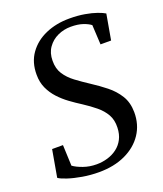

<svg xmlns="http://www.w3.org/2000/svg" viewBox="-140 -845 806 947"><g transform="rotate(-20 263.0 -371.0)"><path d="M216 11Q172 11 129.5 3.8Q87 -3.5 55.2 -14Q23.5 -24.5 11.5 -33.5L36.5 -175.5H93.5L98 -66Q117 -52 149 -40.8Q181 -29.5 218 -29.5Q248 -29.5 275.8 -37.8Q303.5 -46 325.8 -62.8Q348 -79.5 361.2 -105Q374.5 -130.5 375.5 -165Q377 -204.5 360.8 -233.2Q344.5 -262 316 -285.5Q287.5 -309 252 -332Q223.5 -350 194.8 -371Q166 -392 142.5 -417.5Q119 -443 104.5 -474.5Q90 -506 90 -545.5Q89.5 -610.5 122.5 -656.8Q155.5 -703 211.2 -727.2Q267 -751.5 335.5 -751.5Q380.5 -751.5 416.2 -745.2Q452 -739 477.2 -730Q502.5 -721 516.5 -712.5L493 -579H437.5L432 -682Q417.5 -693.5 391.8 -702.2Q366 -711 328.5 -711Q292 -711 260 -696.2Q228 -681.5 207.8 -653Q187.5 -624.5 187.5 -583.5Q187 -542.5 205.8 -513.5Q224.5 -484.5 256 -461Q287.5 -437.5 325 -413Q363 -388.5 398.2 -360.5Q433.5 -332.5 456.2 -296Q479 -259.5 479.5 -208.5Q480 -143.5 447 -94Q414 -44.5 354.5 -16.8Q295 11 216 11Z"/></g></svg>

Font: Merriweather 72pt
Style: Italic
Weight: 400
Italic angle: -7.8°
Version: Version 2.101